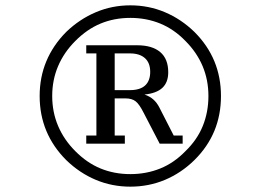

<svg xmlns="http://www.w3.org/2000/svg" viewBox="-20 -699 976 719"><path d="M409.5 -361.5H466.5Q504.5 -361.5 523.5 -379Q542.5 -396.5 542.5 -430Q542.5 -463.5 522.8 -481.2Q503 -499 466.5 -499H409.5ZM521 -345Q541.5 -338 554.5 -326.2Q567.5 -314.5 576.5 -297L630.5 -191.5H664V-161H578L518 -276.5Q502 -308.5 488 -319.5Q474 -330.5 450.5 -330.5H409.5V-191.5H447.5V-161H303V-191.5H341V-499H303V-529.5H493Q550 -529.5 580 -504Q610 -478.5 610 -428.5Q610 -390.5 588 -370Q566 -349.5 521 -345ZM468 -632Q408 -632 356.8 -610.8Q305.5 -589.5 262 -545.5Q219.5 -503 197.5 -451.2Q175.5 -399.5 175.5 -339.5Q175.5 -279.5 197.5 -227.5Q219.5 -175.5 262 -133Q305.5 -89 356.8 -68Q408 -47 468 -47Q528 -47 580 -68Q632 -89 674.5 -133Q718.5 -175.5 739.5 -227.5Q760.5 -279.5 760.5 -339.5Q760.5 -399.5 738.8 -451.2Q717 -503 674.5 -545.5Q632 -589.5 580 -610.8Q528 -632 468 -632ZM468 -679Q537 -679 597.8 -653.2Q658.5 -627.5 708 -579.5Q758 -529.5 782.8 -469.5Q807.5 -409.5 807.5 -339.5Q807.5 -269 782.8 -209Q758 -149 708 -99.5Q658.5 -51 597.8 -25.5Q537 0 468 0Q399.5 0 338.8 -25.5Q278 -51 228 -99.5Q178.5 -149 153.5 -209Q128.5 -269 128.5 -339.5Q128.5 -409.5 153.5 -469.5Q178.5 -529.5 228 -579.5Q278 -627.5 338.8 -653.2Q399.5 -679 468 -679Z"/></svg>

Font: MM Phetkon
Style: Regular
Weight: 400
Designer: Khon Soe Zaw Thu
Version: Version 1.00 July 15, 2016, initial release